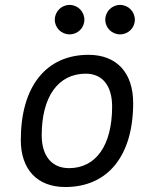

<svg xmlns="http://www.w3.org/2000/svg" viewBox="-20 -750 626 780"><path d="M245.1 9.8C418.5 9.8 521 -117.2 521 -331.5C521 -455.1 453.6 -527.3 339.8 -527.3C167 -527.3 64.5 -398.4 64.5 -181.2C64.5 -61 131.8 9.8 245.1 9.8ZM260.3 -66.9C190.9 -66.9 149.4 -116.2 149.4 -200.2C149.4 -357.4 216.3 -450.7 328.6 -450.7C396.5 -450.7 435.5 -400.9 435.5 -317.4C435.5 -159.7 370.1 -66.9 260.3 -66.9ZM262.7 -610.4C295.9 -610.4 322.8 -636.7 322.8 -669.9C322.8 -703.1 295.9 -730 262.7 -730C229.5 -730 202.6 -703.1 202.6 -669.9C202.6 -636.7 229.5 -610.4 262.7 -610.4ZM467.8 -610.4C501 -610.4 527.8 -636.7 527.8 -669.9C527.8 -703.1 501 -730 467.8 -730C434.6 -730 407.7 -703.1 407.7 -669.9C407.7 -636.7 434.6 -610.4 467.8 -610.4Z"/></svg>

Font: Cascadia Mono NF SemiLight
Style: Italic
Weight: 350
Italic angle: -10°
Monospace: yes
Designer: Aaron Bell
Foundry: Saja Typeworks
Version: Version 2404.023